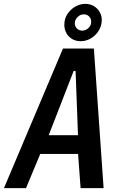

<svg xmlns="http://www.w3.org/2000/svg" viewBox="-28 -977 648 997"><path d="M299 -725H459.5L510 0H390.5L377.5 -177.5H181L107 0H-7.5ZM377 -275 364.5 -608.5H354.5L225 -275ZM306 -848.5Q306 -857.5 307.5 -866.5Q311.5 -891 327.8 -912Q344 -933 367.2 -945Q390.5 -957 415 -957Q439 -957 458.5 -945.8Q478 -934.5 489.2 -915.2Q500.5 -896 500.5 -873Q500.5 -865 499 -856Q494.5 -830 478.5 -808.8Q462.5 -787.5 439.2 -775.2Q416 -763 391 -763Q366.5 -763 347 -774.2Q327.5 -785.5 316.8 -805Q306 -824.5 306 -848.5ZM445 -856Q445.5 -859 445.5 -864Q445.5 -880.5 434.8 -891.5Q424 -902.5 407 -902.5Q389 -902.5 374.8 -888.5Q360.5 -874.5 360.5 -856Q360.5 -840 371.5 -829Q382.5 -818 399 -818Q415.5 -818 429 -829.5Q442.5 -841 445 -856Z"/></svg>

Font: JuliaMono SemiBoldItalic
Style: Regular
Weight: 600
Italic angle: -9°
Monospace: yes
Designer: cormullion
Foundry: corm
Version: Version 0.049; ttfautohint (v1.8.4)